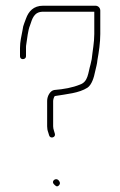

<svg xmlns="http://www.w3.org/2000/svg" viewBox="-20 -671 421 672"><path d="M169 -26C174 -21 179 -15 186 -22C193 -29 189 -36 184 -41C174 -50 158 -36 169 -26ZM71 -474V-503C71 -508 71 -512 72 -516C75 -535 78 -566 85 -582C93 -606 99 -630 131 -630H310V-552C310 -522 304 -493 301 -464L297 -446C288 -416 289 -385 260 -375C233 -364 204 -359 170 -356C156 -354 145 -335 145 -318V-229C145 -222 146 -215 149 -207L152 -197C156 -184 176 -190 172 -203L169 -213C167 -219 166 -224 166 -229V-318C166 -321 169 -335 173 -335C215 -342 256 -345 286 -364C301 -374 309 -400 313 -421C316 -435 320 -447 321 -461C326 -488 331 -522 331 -552V-634C331 -643 324 -651 314 -651H131C97 -651 80 -631 71 -606L65 -590C62 -583 60 -575 59 -566C55 -545 50 -525 50 -503V-474C50 -468 54 -464 60 -464C66 -464 71 -468 71 -474Z"/></svg>

Font: Electronic
Style: Thn
Weight: 100
Version: Version 1.011